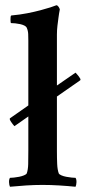

<svg xmlns="http://www.w3.org/2000/svg" viewBox="-20 -708 328 732"><path d="M88 -553Q88 -565 87.5 -578Q87 -591 82 -602Q80 -607 73 -610.5Q66 -614 57 -616Q48 -618 38.5 -619Q29 -620 22 -620Q21 -620 20.5 -624.5Q20 -629 20 -634Q20 -639 20.5 -643.5Q21 -648 23 -649Q56 -652 84 -657.5Q112 -663 134.5 -669Q157 -675 172.5 -680Q188 -685 195 -688Q199 -688 203 -682.5Q207 -677 208 -672Q205 -657 203 -641Q201 -627 199 -610Q197 -593 197 -576V-382L268 -431Q270 -429 273.5 -425Q277 -421 280.5 -416.5Q284 -412 286 -408Q288 -404 286 -402L197 -340V-133Q197 -104 198 -82.5Q199 -61 204 -47Q206 -43 214 -39.5Q222 -36 232.5 -34Q243 -32 253 -31Q263 -30 268 -30Q272 -24 271.5 -13Q271 -2 268 4Q238 1 205.5 -1Q173 -3 142 -3Q112 -3 80 -1Q48 1 18 4Q15 -2 14.5 -13Q14 -24 18 -30Q23 -30 33 -31Q43 -32 53 -34Q63 -36 71.5 -39.5Q80 -43 82 -47Q87 -61 87.5 -82.5Q88 -104 88 -133V-264L35 -227Q30 -232 22.5 -243Q15 -254 18 -257L88 -306Z"/></svg>

Font: Vermiglione SemiBold
Style: Regular
Weight: 600
Version: Version 1.000